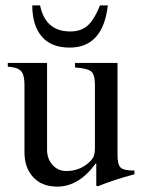

<svg xmlns="http://www.w3.org/2000/svg" viewBox="-20 -684 540 714"><path d="M352 -664H381Q363 -507 239 -507Q170 -507 135 -548.5Q100 -590 100 -664H129Q149 -567 241 -567Q281 -567 305.5 -588.5Q330 -610 352 -664ZM480 -50V-36Q402 -15 343 9L338 6V-76H336Q273 10 193 10Q136 10 103.5 -25Q71 -60 71 -118V-369Q71 -406 58 -420Q45 -434 9 -436V-450H155V-127Q155 -93 175.5 -70.5Q196 -48 226 -48Q275 -48 310 -79Q323 -91 328 -101.5Q333 -112 333 -137V-368Q333 -407 319 -418.5Q305 -430 259 -433V-450H417V-107Q417 -72 428.5 -61Q440 -50 474 -50Z"/></svg>

Font: STIX MathJax Latin
Style: Regular
Weight: 400
Designer: MicroPress Inc., with final additions and corrections provided by Coen Hoffman, Elsevier (retired)
Version: Version 1.1.1